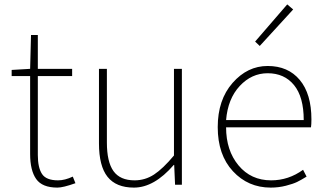

<svg xmlns="http://www.w3.org/2000/svg" viewBox="-20 -840 1478 873"><path d="M241 13Q172 13 144.5 -26Q117 -65 117 -140V-494H33V-522L117 -527L121 -681H152V-527H308V-494H152V-135Q152 -78 171 -49Q190 -20 244 -20Q275 -20 311 -37L323 -7Q267 13 241 13Z M589 13Q508 13 469 -36Q430 -85 430 -188V-527H466V-192Q466 -104 496 -62Q526 -20 592 -20Q640 -20 680.5 -46.5Q721 -73 771 -133V-527H807V0H776L772 -90H770Q681 13 589 13Z M1211 13Q1108 13 1039 -61.5Q970 -136 970 -262Q970 -386 1037.5 -463Q1105 -540 1197 -540Q1290 -540 1343 -476.5Q1396 -413 1396 -297Q1396 -274 1394 -261H1008Q1008 -156 1064.5 -88Q1121 -20 1213 -20Q1292 -20 1358 -68L1374 -37Q1348 -21 1330.5 -12.5Q1313 -4 1280 4.5Q1247 13 1211 13ZM1008 -294H1361Q1361 -399 1317 -453Q1273 -507 1197 -507Q1124 -507 1070 -449Q1016 -391 1008 -294ZM1161 -631 1140 -651 1286 -820 1313 -797Z"/></svg>

Font: Noto Sans Korean Thin
Style: Regular
Weight: 250
Designer: Ryoko NISHIZUKA  (kana & ideographs); Paul D. Hunt (Latin, Greek & Cyrillic); Wenlong ZHANG  (bopomofo); Sandoll Communi
Foundry: Adobe Systems Incorporated
Version: Version 1.0001;PS 1;hotconv 1.0.78;makeotf.lib2.5.61930